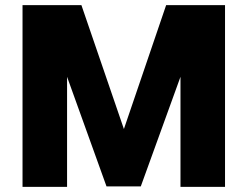

<svg xmlns="http://www.w3.org/2000/svg" viewBox="-20 -730 967 750"><path d="M68 0V-710H298L464 -226L629 -710H859V0H685V-430L530 -2H396L242 -430V0Z"/></svg>

Font: Geist ExtBd
Style: Regular
Weight: 400
Designer: Basement.studio, Andrés Briganti, Mateo Zaragoza
Foundry: Basement.studio, Vercel, Andrés Briganti, Guido Ferreyra, Mateo Zaragoza
Version: Version 1.401